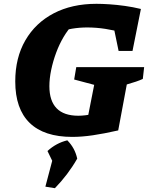

<svg xmlns="http://www.w3.org/2000/svg" viewBox="-20 -706 776 1007"><path d="M359 12Q211 12 135.5 -61.5Q60 -135 60 -279Q60 -403 113 -494.5Q166 -586 261.5 -636Q357 -686 486 -686Q515 -686 553.5 -683.5Q592 -681 635 -675Q678 -669 719 -659L627 -534Q581 -547 533 -554.5Q485 -562 437 -562Q397 -562 357.5 -555.5Q318 -549 279 -537L362 -577Q336 -550 313.5 -512Q291 -474 274.5 -429.5Q258 -385 248.5 -339.5Q239 -294 239 -254Q239 -177 277 -138Q315 -99 391 -99Q459 -99 570 -137L600 -22Q525 -5 467 3.5Q409 12 359 12ZM427 -22 474 -261 369 -289 380 -354H736L729 -292Q714 -285 693.5 -278Q673 -271 645 -263L600 -22ZM602 -439 556 -661 719 -659 675 -439ZM218 273 256 129 385 126Q337 210 268 281ZM276 183 229 86Q275 44 333 30Q373 70 385 126Z"/></svg>

Font: Piazzolla Thin Black
Style: Italic
Weight: 900
Italic angle: -11.3°
Version: Version 2.005